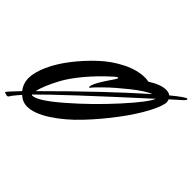

<svg xmlns="http://www.w3.org/2000/svg" viewBox="-318 -960 1276 1276"><g transform="rotate(45 320.0 -321.5)"><path d="M762 -739 765 -732Q763 -725 747 -710.5Q731 -696 677 -648L682 -627Q682 -589 639 -508Q596 -427 525 -332.5Q454 -238 372 -151Q290 -64 201 -6Q112 52 45 52Q2 52 -33 20Q-55 45 -81 78Q-88 96 -100 96Q-104 96 -115 92Q-125 92 -125 86Q-124 79 -50 2Q-82 -37 -82 -90Q-82 -143 -50 -214.5Q-18 -286 38.5 -359Q95 -432 163 -495.5Q231 -559 311.5 -599Q392 -639 465 -639Q485 -639 498 -635Q570 -681 620 -681Q646 -681 661 -669Q746 -739 762 -739ZM333 -494Q340 -507 340 -509.5Q340 -512 335 -512Q330 -512 311 -495Q231 -423 171 -351Q111 -279 80 -222Q26 -122 13 -61Q339 -387 577 -597Q527 -577 447.5 -513.5Q368 -450 316 -399Q264 -348 257.5 -338.5Q251 -329 247 -329Q245 -329 245 -334L247 -349Q258 -385 314 -466ZM19 -24Q68 -24 207 -144.5Q346 -265 470.5 -402.5Q595 -540 614 -590Q139 -158 12 -28Q13 -24 19 -24Z"/></g></svg>

Font: Mr Dafoe
Style: Regular
Weight: 400
Designer: Alejandro Paul
Foundry: Alejandro Paul
Version: Version 1.000